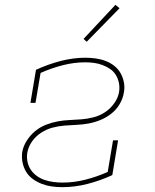

<svg xmlns="http://www.w3.org/2000/svg" viewBox="-20 -767 640 795"><path d="M238 8Q216 8 194.5 5Q173 2 153.5 -5.5Q134 -13 117 -25Q100 -37 89 -54.5Q78 -72 73.5 -93.5Q69 -115 72 -137Q76 -161 90.5 -184Q105 -207 125.5 -224Q146 -241 170.5 -250.5Q195 -260 219.5 -264.5Q244 -269 269 -270Q294 -271 318.5 -273Q343 -275 368 -281.5Q393 -288 415 -302.5Q437 -317 453 -339.5Q469 -362 473 -386Q476 -405 472.5 -423Q469 -441 460 -456Q451 -471 436.5 -481Q422 -491 405 -497.5Q388 -504 370 -506.5Q352 -509 333 -509Q287 -509 240 -497Q193 -485 148 -465L127 -341H106L129 -478Q179 -501 231 -514.5Q283 -528 334 -528Q355 -528 376.5 -525Q398 -522 417.5 -514.5Q437 -507 453 -494.5Q469 -482 479 -464.5Q489 -447 493 -426Q497 -405 493 -384Q489 -359 475.5 -336Q462 -313 441 -296.5Q420 -280 395.5 -270Q371 -260 346 -255.5Q321 -251 296.5 -250Q272 -249 247 -247Q222 -245 197.5 -238.5Q173 -232 150.5 -217.5Q128 -203 112.5 -181Q97 -159 93 -134Q90 -115 94 -96.5Q98 -78 108 -63.5Q118 -49 132.5 -38.5Q147 -28 164.5 -22Q182 -16 201 -13.5Q220 -11 240 -11Q286 -11 333.5 -23Q381 -35 426 -55L448 -186H469L445 -42Q395 -19 342.5 -5.5Q290 8 238 8ZM339 -594 326 -606 458 -747 475 -733Z"/></svg>

Font: Iosevka Etoile Thin
Style: Italic
Weight: 100
Italic angle: -9°
Designer: Belleve Invis
Foundry: Belleve Invis
Version: Version 22.1.2; ttfautohint (v1.8.4)